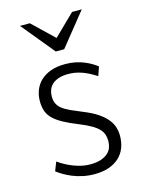

<svg xmlns="http://www.w3.org/2000/svg" viewBox="-117 -833 686 913"><g transform="rotate(-15 226.0 -376.5)"><path d="M336.9 -126Q336.9 -142.6 332.3 -157Q327.6 -171.4 315.2 -184.8Q302.7 -198.2 280 -211.4Q257.3 -224.6 221.7 -238.8Q177.7 -256.3 148.7 -272.5Q119.6 -288.6 102.3 -306.2Q85 -323.7 78.1 -344.7Q71.3 -365.7 71.3 -392.6Q71.3 -420.4 81.1 -445.8Q90.8 -471.2 110.6 -490.2Q130.4 -509.3 160.6 -520.5Q190.9 -531.7 231.9 -531.7Q259.8 -531.7 283 -526.9Q306.2 -522 325.2 -514.2Q344.2 -506.3 359.4 -497.3Q374.5 -488.3 385.7 -479.5L370.6 -435.5Q350.1 -448.7 332 -457.8Q314 -466.8 297.6 -472.2Q281.2 -477.5 265.6 -480Q250 -482.4 234.4 -482.4Q206.1 -482.4 186.5 -475.6Q167 -468.8 154.8 -457.3Q142.6 -445.8 137.2 -430.9Q131.8 -416 131.8 -399.9Q131.8 -378.9 138.7 -364.3Q145.5 -349.6 160.4 -337.6Q175.3 -325.7 199.5 -314.7Q223.6 -303.7 258.3 -289.6Q299.8 -272.9 326.7 -254.6Q353.5 -236.3 369.1 -216.8Q384.8 -197.3 390.9 -176.8Q397 -156.2 397 -134.8Q397 -102.5 386.5 -75.7Q376 -48.8 355.2 -29.8Q334.5 -10.7 304 -0.2Q273.4 10.3 233.9 10.3Q203.1 10.3 176.3 4.4Q149.4 -1.5 126.7 -10.7Q104 -20 85.9 -30.8Q67.9 -41.5 55.2 -51.3L72.3 -95.2Q107.9 -69.8 148.4 -54.9Q189 -40 225.1 -40Q257.8 -40 279.3 -47.6Q300.8 -55.2 313.7 -67.1Q326.7 -79.1 331.8 -94.5Q336.9 -109.9 336.9 -126ZM72.8 -762.7H121.1L226.1 -662.1L329.1 -762.7H377L247.1 -601.1H205.6Z"/></g></svg>

Font: Ufes Sans Light
Style: Regular
Weight: 200
Designer: Ricardo Esteves & Thais Bronze
Foundry: ProDesignUfes - Ricardo Esteves, Thais Bronze (This is a derivative work, based on Roboto family, by Christian Robertson
Version: Version 2.0